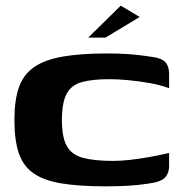

<svg xmlns="http://www.w3.org/2000/svg" viewBox="-20 -654 647 679"><path d="M31 -230Q31 -300 47 -345.5Q63 -391 101 -417Q139 -443 202.5 -454Q266 -465 360 -465Q400 -465 435.5 -462.5Q471 -460 510 -454Q552 -449 565 -434Q578 -419 578 -393V-342Q549 -353 510.5 -360Q472 -367 434 -370.5Q396 -374 367 -374Q308 -374 270.5 -364Q233 -354 216 -323Q199 -292 199 -229Q199 -169 216 -138Q233 -107 273 -96Q313 -85 379 -85Q407 -85 438.5 -88.5Q470 -92 504.5 -98Q539 -104 578 -113V-66Q578 -42 564 -26.5Q550 -11 507 -5Q469 1 431.5 3Q394 5 354 5Q259 5 196.5 -5.5Q134 -16 97.5 -42Q61 -68 46 -113.5Q31 -159 31 -230ZM292 -521 407 -634 474 -594 353 -521Z"/></svg>

Font: r_Genos
Style: Bold
Weight: 700
Designer: Robert E. Leuschke
Foundry: Robert E. Leuschke
Version: Version 2.000;June 29, 2024;FontCreator 14.0.0.2814 32-bit